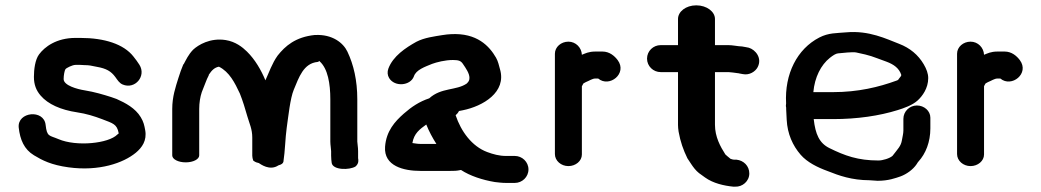

<svg xmlns="http://www.w3.org/2000/svg" viewBox="-20 -638 3899 719"><path d="M299.2 -394H300.8C306 -394 311 -393.6 318 -392.6L343 -387.7C377.8 -381.6 396 -371.2 411.8 -349.6C420.2 -338.2 426.6 -326.9 439.4 -321.5C485.8 -302 528.7 -353.2 502.1 -395.4C495.1 -406.5 488.9 -414.7 479.6 -426.5C443.2 -472.7 371.8 -496 280.5 -496H262.7C191.3 -496 147 -462.5 126.2 -434.2C111.4 -414.2 107 -377.7 107 -350.1C107 -321.3 115.4 -299.5 132.2 -280C159.7 -247.9 207.3 -226.5 269 -217.3C302.6 -212.3 332.5 -203.2 363.3 -191.4C402.9 -176.1 418 -173.2 424.2 -140.2C424.3 -139.9 424.4 -139 424.4 -138.1C424.1 -137.9 420.7 -135.2 419.5 -134.3C387 -100.7 266.6 -88 198.8 -117.1C164.4 -131.9 155.9 -124.8 150.9 -170C144.9 -230 44.1 -219.8 50.1 -160.3C55.1 -115.1 70.3 -78.8 107.2 -56.5C138.7 -37.4 171.8 -20.3 236.5 -11.4C350.7 4.3 442 -27.4 488.9 -66.3C511.5 -85.2 530.9 -111.5 523.7 -150.8C520.4 -168.7 517.9 -181.3 507 -199.3C486.7 -233 449.8 -252.6 416.7 -267.3L396.3 -274.5C367 -283.8 334.7 -293.6 296.5 -299.8C269.3 -304.1 218.3 -317.9 218.3 -341.9C218.3 -356.2 221.8 -374.3 225.1 -378.9C228.4 -383.5 251.2 -395 262.7 -395H280.5C283.7 -395 291.8 -394.6 299.2 -394Z M928.3 -36.7C938.2 -29.1 943.2 -29.1 949 -27.5C955.4 -23.7 989.9 3.2 1022.7 -18.8C1034.5 -21.9 1039.5 -26.1 1041.3 -32.1C1047.6 -72.4 1048.3 -121.7 1053.6 -158.8C1059.8 -202 1066.6 -269.6 1080.1 -301.9C1099.5 -348.2 1116.3 -401.1 1169.8 -406.1C1172.3 -407.6 1172.4 -406.3 1176.5 -409.8L1177.1 -408.2C1207.7 -380.9 1217 -324.7 1217 -266V-108C1217 -95.4 1220 -79 1220 -72V-55C1220 -45.2 1221.1 -35 1222.2 -27.3C1227.5 -0.5 1289 -0.7 1311.3 -14.5C1324.5 -25.9 1322.3 -38.8 1321 -45.8V-72C1321 -86.7 1318 -101.7 1318 -108V-266C1318 -336.9 1304.4 -395.3 1281 -444.6C1265.7 -477 1225 -510.3 1160 -506.9L1159 -507C1086.2 -499.5 1048 -465.5 1019.8 -430C998.7 -400.8 987.4 -366.2 973.9 -337.2C957.8 -375.9 935.2 -415 904.8 -444.9C888 -461.5 862 -482.1 825 -488C767 -497.1 722.5 -469.8 703.3 -452C685.1 -433.2 676.8 -414 667.4 -396.8L666.9 -398C659 -379.6 654.4 -365.3 648.1 -346C637.5 -312 625 -276.1 625 -230V-56C625 -41.9 647.1 -30 675.5 -30C703.9 -30 726 -41.9 726 -56V-230C726 -253.1 729.7 -275.1 735.6 -292.8C745.7 -316.5 753 -340.2 761.6 -355.6L762.1 -358.4C773.3 -375.2 783.4 -385.1 799.8 -388.3C839 -368.8 859.2 -328.3 878.2 -287.8C889.4 -259.8 897.9 -231.6 906.4 -201.8C914 -175.3 924.7 -154.9 924.7 -123V-55C924.7 -49.8 926.2 -42.8 928.3 -36.7Z M1554 2H1667.1C1679.5 2 1689.3 2.2 1706.3 -1.5C1740.5 20.8 1786.9 36 1833.2 43.7L1853.4 45.9C1861.1 46.7 1868 47 1875 47H1908C1935.1 47 1959 25 1959 -3.5C1959 -32 1935.1 -54 1908 -54H1875C1849.5 -54 1826.6 -60.4 1804.3 -68.7C1747.2 -90.1 1706.5 -145.7 1686.2 -206.6C1689.7 -209.5 1694.6 -214 1698.8 -222.3C1700.3 -222.7 1705.4 -223.5 1713.1 -225.1C1788 -240.2 1878.2 -292.5 1852.2 -379.4C1848.4 -392.2 1845.8 -407.7 1837.5 -422C1812.8 -464.9 1766.6 -515.7 1668 -510C1659.9 -509.5 1648.9 -508.8 1635.4 -506.4C1607.8 -501.7 1569.6 -497.4 1539.2 -481.5C1499.5 -459.4 1451.6 -427.9 1434.3 -380.9C1429.8 -368.9 1431 -356.1 1437.1 -345.9C1457.8 -311.5 1516.8 -316.5 1529.9 -351.9C1537.8 -376.7 1572 -388 1598.1 -398.8C1614.8 -404.9 1646.3 -413.3 1676.3 -413.3C1698.6 -413.3 1706.2 -409.6 1713.5 -398.7C1725.1 -381.6 1738 -363.3 1738 -346.2C1738 -334.9 1733.5 -331.5 1728 -325.3C1689.3 -298.3 1632.6 -311 1587.4 -269.8C1550.6 -257.6 1521.4 -238.2 1492.3 -212.6C1458.9 -183.2 1426.4 -147.4 1422 -88.6C1416.7 -15.7 1492.5 2 1554 2ZM1576.3 -171.7C1586.7 -145.8 1599.9 -121.3 1614.2 -99H1556.4C1544.4 -99 1537.3 -100.5 1524.3 -102.3C1530.3 -138.5 1552 -154.2 1576.3 -171.7Z M2159 -432.9C2158 -459.3 2136.5 -482 2108.5 -482C2081.3 -482 2058 -462.2 2058 -436.8V-61.2C2058 -35.8 2081.3 -16 2108.5 -16C2135.7 -16 2159 -35.1 2159 -59.4V-314.9C2159.4 -316.3 2162.1 -321.4 2164.8 -325.6C2167.1 -327.1 2172 -329.7 2173.7 -330.5C2187.7 -335.9 2197.8 -344 2210 -344H2220C2261.9 -308.6 2330.5 -362.9 2293 -413C2281.6 -428.1 2262.9 -445 2236 -445H2210C2183.8 -445 2171.6 -437.7 2159 -432.9Z M2786 11.5C2786 -16.9 2764.2 -37.4 2738.2 -40H2729C2727.2 -40 2719.4 -41.5 2715.7 -43.2C2707.4 -50.4 2698 -57.3 2696.3 -59.7C2677.7 -88.9 2657.4 -125.3 2657.4 -171V-368H2708C2714.9 -368 2733.6 -365.1 2742.4 -364H2743.8C2743.8 -364 2747.9 -363.3 2750.7 -362.5L2762.3 -360.4C2786.4 -355.6 2808.8 -370 2817.3 -386.5C2835 -420.6 2809.1 -451.8 2784.1 -459.3L2773.1 -461.5C2763.1 -463.5 2754.3 -465 2746 -465C2742 -465 2722.4 -469 2708 -469H2657.4V-567C2657.4 -594.1 2627 -618 2587.4 -618C2547.9 -618 2519 -594.1 2519 -567V-469H2454C2426.4 -469 2403 -446.9 2403 -418.5C2403 -390.1 2426.4 -368 2454 -368H2519V-169.8C2519 -162.4 2519.8 -154.6 2521.2 -145C2528 -107.1 2538.7 -76.9 2554.1 -45.3L2568.5 -23.5C2576.3 -11.8 2585.4 0.5 2597.7 10.3L2620.4 26.7C2650.7 48.5 2691.1 57.5 2725.8 61H2733C2760 62.4 2786 40.9 2786 11.5Z M3087.7 -421.4C3099.3 -430.6 3109.9 -437.4 3118 -438.1C3135.6 -439.7 3173.4 -444.3 3186.4 -441.5C3245.2 -429 3239.9 -428.6 3299.5 -407.1C3328.2 -396.4 3347 -382 3355 -357.9C3354.8 -353.4 3355.2 -354.3 3350.8 -349C3340.9 -337.1 3346.4 -339.6 3336.7 -335.9C3271.5 -312.1 3193.7 -293 3099.4 -293L3025.8 -293C3030.8 -348.8 3054.3 -394.8 3087.7 -421.4ZM3363 -193V-149C3363 -137.9 3359.3 -124.3 3357.4 -112.6C3353.7 -90.7 3342.8 -81.2 3322.3 -54.4C3311.5 -44.7 3285.1 -37 3269.8 -37C3192.4 -37 3143.6 -55 3085.8 -83.5C3048.3 -102 3033.5 -135.3 3027.2 -192H3099.4C3190.4 -192 3273 -204.3 3341.6 -225.7C3364.4 -232.8 3396.6 -243.7 3416.7 -262.1C3434.1 -278.1 3456 -307.5 3456 -345.4C3456 -362.7 3449.5 -379.8 3439 -397.6C3418.5 -432.4 3387.7 -458.3 3347 -473.9C3299.4 -492.2 3234.4 -524.7 3149 -516.9C3113 -513.6 3083.2 -515.6 3048.3 -497.6C2965.1 -454.7 2917.6 -361.3 2923.8 -250.5C2923.5 -248.4 2923 -245.6 2923 -243C2923 -240 2923.2 -238.1 2924 -234.9V-229.3C2924.7 -214.2 2925.4 -202 2926 -189.6C2928.7 -136.3 2948.7 -92.7 2978.2 -58.6C3002.8 -30.1 3042.1 -10.9 3079.3 2.6C3122 19.6 3169.3 36.7 3236.2 37C3245.4 37.5 3257.5 38.4 3265.9 39H3267.2C3307.3 39 3333 29.1 3352.8 22.4C3374.6 14.2 3398.7 -2.5 3412.6 -23.1C3415.9 -28.7 3417.6 -31.1 3419.3 -32.9C3446.7 -62.7 3464 -106.5 3464 -157.1V-197.3C3464 -222.9 3440.7 -243 3413.5 -243C3386.3 -243 3363 -221 3363 -193Z M3665 -432.9C3664 -459.3 3642.5 -482 3614.5 -482C3587.3 -482 3564 -462.2 3564 -436.8V-61.2C3564 -35.8 3587.3 -16 3614.5 -16C3641.7 -16 3665 -35.1 3665 -59.4V-314.9C3665.4 -316.3 3668.1 -321.4 3670.8 -325.6C3673.1 -327.1 3678 -329.7 3679.7 -330.5C3693.7 -335.9 3703.8 -344 3716 -344H3726C3767.9 -308.6 3836.5 -362.9 3799 -413C3787.6 -428.1 3768.9 -445 3742 -445H3716C3689.8 -445 3677.6 -437.7 3665 -432.9Z"/></svg>

Font: NumbBunny
Style: Bk
Weight: 400
Designer: Robert Jablonski
Foundry: Cannot Into Space Fonts
Version: Version 1.0